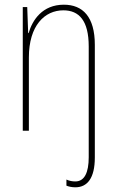

<svg xmlns="http://www.w3.org/2000/svg" viewBox="-20 -557 498 818"><path d="M301 241C352 241 384 202 384 114V-366C384 -485 333 -537 252 -537C161 -537 118 -472 102 -416H100L96 -527H77V0H103V-312C103 -448 170 -513 250 -513C317 -513 358 -469 358 -359V113C358 178 340 216 301 216C289 216 276 214 263 208V234C273 238 286 241 301 241Z"/></svg>

Font: Noto Sans Gujarati Condensed Thin
Style: Regular
Weight: 100
Width: 3
Designer: Jelle Bosma - Monotype Design Team, Universal Thirst
Foundry: Monotype Imaging Inc.
Version: Version 2.106